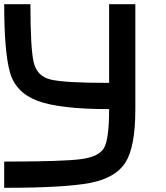

<svg xmlns="http://www.w3.org/2000/svg" viewBox="-20 -895 790 915"><path d="M0 -875H125Q125 -664.1 140.6 -597.7Q156.2 -531.2 222.7 -515.6Q289.1 -500 500 -500V-875H625V-375Q625 -195.3 578.1 -121.1Q531.2 -46.9 410.2 -23.4Q289.1 0 0 0V-125Q281.2 -125 367.2 -136.7Q453.1 -148.4 476.6 -191.4Q500 -234.4 500 -375Q265.6 -375 160.2 -414.1Q54.7 -453.1 27.3 -550.8Q0 -648.4 0 -875Z"/></svg>

Font: CraftyPE
Style: Regular
Weight: 400
Designer: Erek Butcher
Foundry: Haunted Coop
Version: Version 0.018;April 4, 2024;FontCreator 15.0.0.2962 64-bit